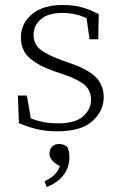

<svg xmlns="http://www.w3.org/2000/svg" viewBox="-20 -515 490 772"><path d="M211 13Q164 13 127.5 4Q91 -5 56 -20L52 -131H88L104 -39Q126 -30 152.5 -24.5Q179 -19 213 -19Q282 -19 314 -47Q346 -75 346 -114Q346 -150 322 -172Q298 -194 238 -215L197 -229Q136 -250 100 -281Q64 -312 64 -364Q64 -420 108 -457.5Q152 -495 233 -495Q277 -495 311.5 -485Q346 -475 377 -458L375 -357H340L328 -442Q282 -463 232 -463Q173 -463 144 -437.5Q115 -412 115 -375Q115 -338 141 -317Q167 -296 220 -276L259 -262Q333 -237 365 -205Q397 -173 397 -124Q397 -69 351.5 -28Q306 13 211 13ZM259 120Q259 157 235.5 188.5Q212 220 168 237L159 214Q184 202 199 187.5Q214 173 221 153Q179 131 179 103Q179 86 189 75Q199 64 218 64Q237 64 252 77Q255 86 257 95Q259 104 259 120Z"/></svg>

Font: Source Serif 4 SmText Light
Style: Regular
Weight: 300
Designer: Frank Grießhammer
Foundry: Adobe
Version: Version 4.005;hotconv 1.1.0;makeotfexe 2.6.0